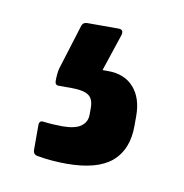

<svg xmlns="http://www.w3.org/2000/svg" viewBox="-41 -72 295 308"><g transform="rotate(10 106.0 82.0)"><path d="M85 196Q73 196 61 195Q49 194 38 192Q30 191 30 183V143Q30 135 37 136Q44 137 52.5 137.5Q61 138 68 138Q89 138 98.5 131Q108 124 108 112V101Q108 86 99.5 80.5Q91 75 73 75H51Q45 75 45 68Q45 63 45.5 57.5Q46 52 47 48L70 -26Q72 -32 79 -32H130Q139 -32 136 -22L116 38H125Q152 38 167 55Q182 72 182 101V117Q182 156 158.5 176Q135 196 85 196Z"/></g></svg>

Font: Sofia Sans Semi Condensed SemiBold
Style: Regular
Weight: 600
Designer: Botio Nikoltchev, Ani Petrova
Foundry: lettersoup
Version: Version 4.100